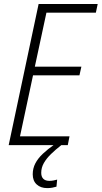

<svg xmlns="http://www.w3.org/2000/svg" viewBox="-20 -734 514 971"><path d="M23.9 0 175.3 -713.9H474.1L464.8 -669.9H214.8L156.2 -397H391.6L381.8 -353H147L81.1 -44.4H331.5L322.8 0ZM218.8 217.3Q185.5 217.3 165.5 198.7Q145.5 180.2 145.5 147.5Q145.5 117.7 158.7 92.3Q171.9 66.9 196.8 43.5Q221.7 20 255.9 -3.9L290 0Q261.2 22.5 238.3 44.7Q215.3 66.9 201.9 90.3Q188.5 113.8 188.5 140.1Q188.5 159.7 199 170.2Q209.5 180.7 229.5 180.7Q240.2 180.7 250.5 178.7Q260.7 176.8 269 174.3L265.6 210Q256.3 212.9 244.6 215.1Q232.9 217.3 218.8 217.3Z"/></svg>

Font: Open Sans SemiCondensed Light
Style: Italic
Weight: 300
Width: 4
Italic angle: -12°
Designer: Monotype Design Team
Foundry: Monotype Imaging Inc.
Version: Version 3.000